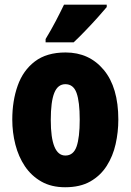

<svg xmlns="http://www.w3.org/2000/svg" viewBox="-20 -786 556 816"><path d="M482.9 -277.8Q482.9 -224.6 471.4 -173.6Q460 -122.6 433.6 -81.1Q407.2 -39.6 364 -14.9Q320.8 9.8 256.8 9.8Q198.2 9.8 155.8 -14.4Q113.3 -38.6 85.9 -79.3Q58.6 -120.1 45.4 -171.6Q32.2 -223.1 32.2 -277.8Q32.2 -357.4 55.2 -422.1Q78.1 -486.8 128.2 -524.9Q178.2 -563 258.8 -563Q359.4 -563 421.1 -488.8Q482.9 -414.6 482.9 -277.8ZM195.8 -275.9Q195.8 -125 257.8 -125Q292 -125 305.4 -163.1Q318.8 -201.2 318.8 -277.8Q318.8 -353.5 305.4 -390.9Q292 -428.2 257.8 -428.2Q225.6 -428.2 210.7 -391.1Q195.8 -354 195.8 -275.9ZM433.6 -766.1V-755.9Q419.9 -739.3 396.2 -712.9Q372.6 -686.5 345.2 -658Q317.9 -629.4 293 -606H173.8V-620.1Q197.8 -659.7 217 -696.5Q236.3 -733.4 252 -766.1Z"/></svg>

Font: Open Sans Condensed ExtraBold
Style: Regular
Weight: 800
Width: 3
Designer: Monotype Design Team
Foundry: Monotype Imaging Inc.
Version: Version 3.000; ttfautohint (v1.8.4)